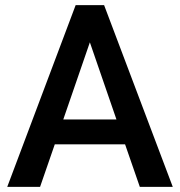

<svg xmlns="http://www.w3.org/2000/svg" viewBox="-20 -731 703 751"><path d="M526.9 0 469.2 -166.5H194.3L136.7 0H8.3L275.9 -710.9H387.2L655.8 0ZM227.5 -263.7H435.5L331.5 -565.4Z"/></svg>

Font: Vazirmatn RD FD Medium
Style: Regular
Weight: 500
Designer: Saber Rastikerdar
Foundry: Saber Rastikerdar
Version: Version 33.003